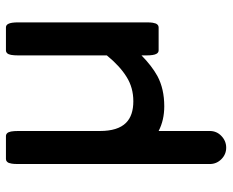

<svg xmlns="http://www.w3.org/2000/svg" viewBox="-86 -454 763 630"><g transform="rotate(-90 295.0 -138.5)"><path d="M72.3 168.9V-459Q72.3 -474.1 73.5 -480.7Q74.7 -487.3 75.9 -490.5Q77.1 -493.7 80.3 -496.8Q83.5 -500 88.9 -500H164.1Q169.4 -500 173.3 -496.1Q177.2 -492.2 179 -483.2Q180.7 -474.1 180.7 -459V-191.4Q180.7 -132.8 207.5 -106Q231.4 -82 278.3 -82Q322.8 -82 357.9 -104Q393.6 -126 428.7 -168.9V-459Q428.7 -474.1 430.4 -483.2Q432.1 -492.2 436 -496.1Q439.9 -500 445.3 -500H520.5Q528.3 -500 532.2 -492.2Q537.1 -483.4 537.1 -459V-40Q537.1 -24.9 535.9 -18.3Q534.7 -11.7 533.4 -8.5Q532.2 -5.4 529.1 -2.2Q525.9 1 520.5 1H445.3Q437.5 1 433.6 -6.8Q428.7 -15.6 428.7 -40V-55.2Q394.5 -21.5 360.8 -2.9Q318.8 19.5 261.7 19.5Q216.3 19.5 180.7 1V168.9Q180.7 191.4 164.3 207Q147.9 222.7 126 222.7Q104 222.7 88.1 206.8Q72.3 190.9 72.3 168.9Z"/></g></svg>

Font: YuPearl-SemiBold
Style: SemiBold
Weight: 600
Designer: Max Yao
Foundry: Max-Everyday
Version: Version 1.011; ttfautohint (v1.8.3)